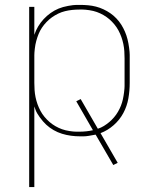

<svg xmlns="http://www.w3.org/2000/svg" viewBox="-20 -548 640 783"><path d="M99 215V-520H120V-406Q126 -424 135.5 -440Q145 -456 158 -470Q171 -484 186.5 -495Q202 -506 219 -513Q236 -520 258 -524Q280 -528 292 -528H307Q323 -528 339.5 -526.5Q356 -525 371.5 -521Q387 -517 402 -510Q417 -503 430 -494Q443 -485 454.5 -473Q466 -461 474.5 -447.5Q483 -434 489.5 -419Q496 -404 500 -388Q504 -372 506.5 -353.5Q509 -335 509 -324V-210Q509 -178 503.5 -146.5Q498 -115 483 -87Q468 -59 443.5 -37.5Q419 -16 390 -5L460 116L442 125L370 1Q364 2 356 3.5Q348 5 342 6Q336 7 330.5 7.5Q325 8 321 8H307Q288 8 269.5 5.5Q251 3 233 -2.5Q215 -8 198.5 -17.5Q182 -27 168.5 -39.5Q155 -52 142 -70Q129 -88 125 -100L120 -114V215ZM291 -11H304Q318 -11 332 -12.5Q346 -14 359 -17L291 -135L309 -144L379 -23Q392 -27 404 -34.5Q416 -42 426 -50.5Q436 -59 445 -69.5Q454 -80 461 -92Q468 -104 473 -116.5Q478 -129 481 -142.5Q484 -156 486 -172Q488 -188 488 -197V-310Q488 -325 487 -339.5Q486 -354 483 -368.5Q480 -383 475 -397Q470 -411 463 -424Q456 -437 446.5 -448.5Q437 -460 426 -469.5Q415 -479 402 -486.5Q389 -494 375 -499Q361 -504 344 -506.5Q327 -509 317 -509H304Q289 -509 274.5 -507.5Q260 -506 245.5 -502.5Q231 -499 217.5 -492.5Q204 -486 192 -477.5Q180 -469 169.5 -458Q159 -447 151 -435Q143 -423 137.5 -409.5Q132 -396 128 -381.5Q124 -367 122 -350Q120 -333 120 -323V-210Q120 -195 121 -180.5Q122 -166 125 -151.5Q128 -137 133 -123Q138 -109 145 -96Q152 -83 161.5 -71.5Q171 -60 182 -50.5Q193 -41 206 -33.5Q219 -26 233 -21Q247 -16 264 -13.5Q281 -11 291 -11Z"/></svg>

Font: Iosevka Aile Thin
Style: Regular
Weight: 100
Designer: Belleve Invis
Foundry: Belleve Invis
Version: Version 31.1.0; ttfautohint (v1.8.4)